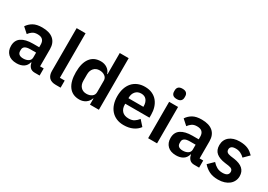

<svg xmlns="http://www.w3.org/2000/svg" viewBox="7 -1559 3330 2384"><g transform="rotate(30 1672.5 -367.0)"><path d="M458 0Q416 0 391.5 -24.5Q367 -49 361 -90H355Q342 -39 302 -13.5Q262 12 203 12Q123 12 80 -30Q37 -72 37 -142Q37 -223 95 -262.5Q153 -302 260 -302H349V-340Q349 -384 326 -408Q303 -432 252 -432Q207 -432 179.5 -412.5Q152 -393 133 -366L57 -434Q86 -479 134 -506.5Q182 -534 261 -534Q367 -534 422 -486Q477 -438 477 -348V-102H529V0ZM246 -81Q289 -81 319 -100Q349 -119 349 -156V-225H267Q167 -225 167 -161V-144Q167 -112 187.5 -96.5Q208 -81 246 -81Z M761 0Q695 0 664 -33Q633 -66 633 -126V-740H761V-102H830V0Z M1251 -87H1246Q1232 -42 1193 -15Q1154 12 1102 12Q1003 12 950.5 -59Q898 -130 898 -262Q898 -393 950.5 -463.5Q1003 -534 1102 -534Q1154 -534 1193 -507.5Q1232 -481 1246 -436H1251V-740H1379V0H1251ZM1143 -94Q1189 -94 1220 -116Q1251 -138 1251 -179V-345Q1251 -383 1220 -406Q1189 -429 1143 -429Q1093 -429 1062.5 -395.5Q1032 -362 1032 -306V-216Q1032 -160 1062.5 -127Q1093 -94 1143 -94Z M1738 12Q1680 12 1634.5 -7.5Q1589 -27 1557.5 -62.5Q1526 -98 1509 -148.5Q1492 -199 1492 -262Q1492 -324 1508.5 -374Q1525 -424 1556 -459.5Q1587 -495 1632 -514.5Q1677 -534 1734 -534Q1795 -534 1840 -513Q1885 -492 1914 -456Q1943 -420 1957.5 -372.5Q1972 -325 1972 -271V-229H1625V-216Q1625 -159 1657 -124.5Q1689 -90 1752 -90Q1800 -90 1830.5 -110Q1861 -130 1885 -161L1954 -84Q1922 -39 1866.5 -13.5Q1811 12 1738 12ZM1736 -438Q1685 -438 1655 -404Q1625 -370 1625 -316V-308H1839V-317Q1839 -371 1812.5 -404.5Q1786 -438 1736 -438Z M2149 -598Q2109 -598 2091.5 -616Q2074 -634 2074 -662V-682Q2074 -710 2091.5 -728Q2109 -746 2149 -746Q2188 -746 2206 -728Q2224 -710 2224 -682V-662Q2224 -634 2206 -616Q2188 -598 2149 -598ZM2085 -522H2213V0H2085Z M2745 0Q2703 0 2678.5 -24.5Q2654 -49 2648 -90H2642Q2629 -39 2589 -13.5Q2549 12 2490 12Q2410 12 2367 -30Q2324 -72 2324 -142Q2324 -223 2382 -262.5Q2440 -302 2547 -302H2636V-340Q2636 -384 2613 -408Q2590 -432 2539 -432Q2494 -432 2466.5 -412.5Q2439 -393 2420 -366L2344 -434Q2373 -479 2421 -506.5Q2469 -534 2548 -534Q2654 -534 2709 -486Q2764 -438 2764 -348V-102H2816V0ZM2533 -81Q2576 -81 2606 -100Q2636 -119 2636 -156V-225H2554Q2454 -225 2454 -161V-144Q2454 -112 2474.5 -96.5Q2495 -81 2533 -81Z M3091 12Q3016 12 2965 -13.5Q2914 -39 2875 -84L2953 -160Q2982 -127 3016.5 -108Q3051 -89 3096 -89Q3142 -89 3162.5 -105Q3183 -121 3183 -149Q3183 -172 3168.5 -185.5Q3154 -199 3119 -204L3067 -211Q2982 -222 2937.5 -259.5Q2893 -297 2893 -369Q2893 -407 2907 -437.5Q2921 -468 2947 -489.5Q2973 -511 3009.5 -522.5Q3046 -534 3091 -534Q3129 -534 3158.5 -528.5Q3188 -523 3212 -512.5Q3236 -502 3256 -486.5Q3276 -471 3295 -452L3220 -377Q3197 -401 3165 -417Q3133 -433 3095 -433Q3053 -433 3034.5 -418Q3016 -403 3016 -379Q3016 -353 3031.5 -339.5Q3047 -326 3084 -320L3137 -313Q3306 -289 3306 -159Q3306 -121 3290.5 -89.5Q3275 -58 3247 -35.5Q3219 -13 3179.5 -0.5Q3140 12 3091 12Z"/></g></svg>

Font: IBM Plex Sans Arabic SmBld
Style: Regular
Weight: 600
Designer: Mike Abbink, Paul van der Laan, Pieter van Rosmalen, Wael Morcos, Khajak Apelian
Foundry: Bold Monday
Version: Version 1.005